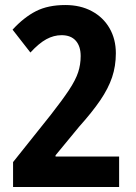

<svg xmlns="http://www.w3.org/2000/svg" viewBox="-20 -744 540 764"><path d="M454 0H32V-99L182 -287Q229 -347 255 -386.5Q281 -426 291 -456.5Q301 -487 301 -521Q301 -560 281.5 -582Q262 -604 225 -604Q194 -604 164.5 -588Q135 -572 101 -535L30 -626Q75 -675 123 -699.5Q171 -724 240 -724Q300 -724 345.5 -699.5Q391 -675 416 -631.5Q441 -588 441 -532Q441 -481 426 -436.5Q411 -392 379 -345Q347 -298 295 -240L201 -126V-121H454Z"/></svg>

Font: Noto Sans Condensed
Style: Bold
Weight: 700
Width: 3
Designer: Monotype Design Team
Foundry: Monotype Imaging Inc.
Version: Version 2.013; ttfautohint (v1.8.4.7-5d5b)